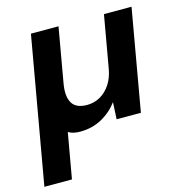

<svg xmlns="http://www.w3.org/2000/svg" viewBox="-122 -592 859 908"><g transform="rotate(-15 307.5 -138.0)"><path d="M-15.8 220 110.2 -496H245.2L198.6 -230.2Q187.5 -168.5 206.6 -135.1Q225.6 -101.6 280.4 -101.6Q315.2 -101.6 344.5 -118.2Q373.8 -134.8 394.4 -165.7Q415.1 -196.7 422.7 -240.2L467.7 -496H602.7L515.7 0H396.9L401.1 -82.7Q369.7 -40.2 322.3 -14.1Q274.9 12 215.6 12Q198.7 12 184.2 8.7Q169.7 5.4 158.3 -1.8L119.2 220Z"/></g></svg>

Font: DM Sans 9pt
Style: Italic
Weight: 400
Italic angle: -10°
Designer: Colophon Foundry, Jonny Pinhorn
Foundry: Colophon Foundry
Version: Version 4.004